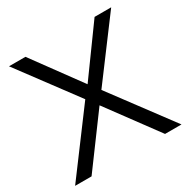

<svg xmlns="http://www.w3.org/2000/svg" viewBox="-160 -848 972 991"><g transform="rotate(-30 326.0 -352.5)"><path d="M9 0H107L326 -297L545 0H643L374 -361L631 -705H532L327 -422L120 -705H22L278 -361Z"/></g></svg>

Font: Poppy and Pepper
Style: Regular
Weight: 400
Designer: Thy Ha
Foundry: Thy Ha
Version: Version 0.001;Glyphs 3.2 (3227)